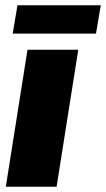

<svg xmlns="http://www.w3.org/2000/svg" viewBox="-20 -706 401 726"><path d="M2 0 84 -518H276L194 0ZM28 -579 46 -686H361L343 -579Z"/></svg>

Font: MuseoModerno Thin Black
Style: Italic
Weight: 900
Italic angle: -9°
Version: Version 1.003